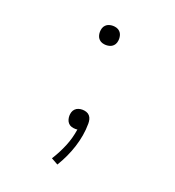

<svg xmlns="http://www.w3.org/2000/svg" viewBox="-135 -644 869 955"><g transform="rotate(20 300.0 -166.5)"><path d="M300 -436Q290 -436 280 -439Q270 -442 262.5 -449.5Q255 -457 252 -467Q249 -477 249 -487Q249 -497 252 -507Q255 -517 262.5 -524.5Q270 -532 280 -535Q290 -538 300 -538Q310 -538 320 -535Q330 -532 337.5 -524.5Q345 -517 348 -507Q351 -497 351 -487Q351 -477 348 -467Q345 -457 337.5 -449.5Q330 -442 320 -439Q310 -436 300 -436ZM276 205 240 185Q266 144 284.5 99.5Q303 55 310 7Q307 8 304.5 8Q302 8 299 8Q289 8 279 5Q269 2 262 -5.5Q255 -13 252 -23Q249 -33 249 -43Q249 -53 252 -63Q255 -73 262.5 -80.5Q270 -88 280 -91Q290 -94 300 -94Q311 -94 321.5 -90.5Q332 -87 339 -79Q346 -71 348.5 -60.5Q351 -50 351 -39Q351 -7 345.5 25Q340 57 330 88Q320 119 306.5 148Q293 177 276 205Z"/></g></svg>

Font: Iosevka Curly Slab XLtEx
Style: Regular
Weight: 200
Width: 7
Monospace: yes
Designer: Belleve Invis
Foundry: Belleve Invis
Version: Version 11.1.0; ttfautohint (v1.8.3)